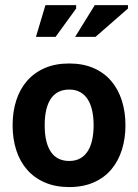

<svg xmlns="http://www.w3.org/2000/svg" viewBox="-20 -718 540 751"><path d="M29.3 0ZM29.3 -228Q29.3 -281.2 43.7 -325.7Q58.1 -370.1 86.2 -402.1Q114.3 -434.1 155.5 -451.9Q196.8 -469.7 250.5 -469.7Q305.2 -469.7 346.7 -451.4Q388.2 -433.1 415.5 -400.6Q442.9 -368.2 456.8 -324Q470.7 -279.8 470.7 -228Q470.7 -176.3 456.8 -132.1Q442.9 -87.9 415.5 -55.4Q388.2 -22.9 346.7 -4.6Q305.2 13.7 250.5 13.7Q196.8 13.7 155.5 -4.2Q114.3 -22 86.2 -54Q58.1 -85.9 43.7 -130.4Q29.3 -174.8 29.3 -228ZM154.8 -228Q154.8 -191.4 161.6 -164.8Q168.5 -138.2 180.9 -121.3Q193.4 -104.5 210.9 -96.4Q228.5 -88.4 250.5 -88.4Q276.4 -88.4 294.4 -98.9Q312.5 -109.4 324 -127.9Q335.4 -146.5 340.8 -172.1Q346.2 -197.8 346.2 -228Q346.2 -258.3 340.8 -283.9Q335.4 -309.6 324 -328.1Q312.5 -346.7 294.4 -357.2Q276.4 -367.7 250.5 -367.7Q228.5 -367.7 210.9 -359.6Q193.4 -351.6 180.9 -334.7Q168.5 -317.9 161.6 -291.3Q154.8 -264.6 154.8 -228ZM157.7 -697.8H277.8V-684.6L197.3 -573.7H120.6ZM350.6 -697.8H480.5V-684.6L353.5 -573.7H273.9Z"/></svg>

Font: PT Astra Sans
Style: Bold
Weight: 700
Designer: A.Korolkova, I. Chaeva
Foundry: ParaType Ltd
Version: Version 1.001; ttfautohint (v1.6)